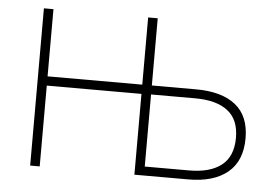

<svg xmlns="http://www.w3.org/2000/svg" viewBox="-43 -587 929 645"><g transform="rotate(5 421.5 -265.0)"><path d="M80.1 -530.3H112.3V-303.7H431.6V-530.3H463.9V-303.7H613.3Q699.7 -303.7 746.3 -266.6Q793 -229.5 793 -154.3Q793 -77.6 745.8 -38.8Q698.7 0 613.3 0H431.6V-272.5H112.3V0H80.1ZM613.3 -30.3Q684.1 -30.3 722.4 -60.3Q760.7 -90.3 760.7 -153.3Q760.7 -214.8 722.4 -244.1Q684.1 -273.4 613.3 -273.4H463.9V-30.3Z"/></g></svg>

Font: Pretendard Thin
Style: Regular
Weight: 100
Designer: Base glyphs from Inter by Rasmus Andersson; Hangeul glyphs from Noto Sans CJK(Source Han Sans) by Jang Soo-young and Kan
Foundry: Kil Hyung-jin
Version: Version 1.309